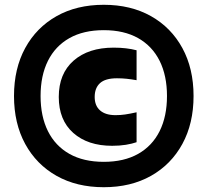

<svg xmlns="http://www.w3.org/2000/svg" viewBox="-20 -771 866 802"><path d="M413.5 11Q300.5 11 216.2 -36.5Q132 -84 85.2 -169.8Q38.5 -255.5 38.5 -370Q38.5 -484.5 85.2 -570.2Q132 -656 216.2 -703.5Q300.5 -751 413.5 -751Q526.5 -751 610.8 -703.5Q695 -656 741.8 -570.2Q788.5 -484.5 788.5 -370Q788.5 -255.5 741.8 -169.8Q695 -84 610.8 -36.5Q526.5 11 413.5 11ZM448.5 -162Q346.5 -162 286 -215.8Q225.5 -269.5 225.5 -366Q225.5 -463.5 287.5 -517.8Q349.5 -572 454.5 -572Q482.5 -572 506 -569.2Q529.5 -566.5 550.5 -561V-436Q528 -440 508.8 -442Q489.5 -444 468.5 -444Q420 -444 397.8 -423.8Q375.5 -403.5 375.5 -366Q375.5 -329.5 398 -309.8Q420.5 -290 462.5 -290Q483.5 -290 502.5 -292.8Q521.5 -295.5 550.5 -302V-177Q532 -170.5 505.8 -166.2Q479.5 -162 448.5 -162ZM413.5 -95Q498 -95 557 -128.2Q616 -161.5 646.8 -223.2Q677.5 -285 677.5 -370Q677.5 -455 646.8 -516.8Q616 -578.5 557 -611.8Q498 -645 413.5 -645Q329 -645 270 -611.8Q211 -578.5 180.2 -516.8Q149.5 -455 149.5 -370Q149.5 -285 180.2 -223.2Q211 -161.5 270 -128.2Q329 -95 413.5 -95Z"/></svg>

Font: Encode Sans SemiExpanded Black
Style: Regular
Weight: 900
Width: 6
Designer: Multiple Designers
Foundry: Impallari Type
Version: Version 3.002